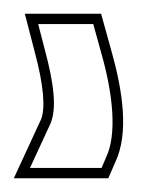

<svg xmlns="http://www.w3.org/2000/svg" viewBox="-25 -136 215 279"><path d="M39.8 -65 30.5 -101H110.5L122.7 -57C138.8 0 145.5 59 129 93L122.6 108H18.6L48.6 43C57.5 21 53.6 -14 39.8 -65ZM25.3 -61.2C39 -10.4 40.8 21.7 34.8 37.1L-4.9 123H132.4L142.7 99.3C162.4 57.5 153.4 -3.4 137.2 -61L121.9 -116H11.1Z"/></svg>

Font: Nordica Plus
Style: NordicaClassicLightConOpOblOl
Weight: 300
Version: Version 1.01